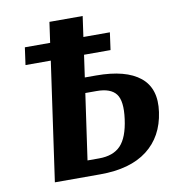

<svg xmlns="http://www.w3.org/2000/svg" viewBox="-75 -717 716 785"><g transform="rotate(-10 282.5 -325.0)"><path d="M285 -401H332Q455 -401 514 -353Q573 -305 559 -209Q545 -109 474 -54.5Q403 0 279 0H90L160 -493H55L65 -565H170L182 -650H320L308 -565H418L408 -493H298ZM237 -65H285Q344 -65 375 -97.5Q406 -130 416 -205Q426 -279 403.5 -308.5Q381 -338 323 -338H276Z"/></g></svg>

Font: Arsenal
Style: Bold Italic
Weight: 700
Italic angle: -9.10001°
Designer: Andrij Shevchenko
Foundry: Stairsfor
Version: Version 2.001;PS 002.001;hotconv 1.0.88;makeotf.lib2.5.64775